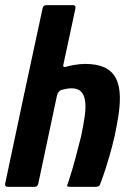

<svg xmlns="http://www.w3.org/2000/svg" viewBox="-21 -728 510 748"><path d="M-1 -12Q35 -183 71.5 -354Q108 -525 145 -696Q147 -708 161 -708Q186 -708 211.5 -708Q237 -708 263 -708Q275 -708 273 -696Q261 -641 249.5 -586Q238 -531 226 -477Q224 -469 228 -467.5Q232 -466 237 -468Q246 -471 268.5 -475Q291 -479 310 -479Q356 -479 385.5 -465.5Q415 -452 430 -424Q445 -396 446 -352Q447 -308 435 -246Q428 -204 416.5 -160.5Q405 -117 392.5 -77.5Q380 -38 369 -10Q367 -4 362 -2Q357 0 350 0Q327 0 303.5 0Q280 0 257 0Q241 0 240.5 -3Q240 -6 247 -24Q260 -64 272 -108.5Q284 -153 295 -197Q304 -240 309 -275Q314 -310 310.5 -334.5Q307 -359 294.5 -371.5Q282 -384 257 -384Q248 -384 238 -382Q228 -380 219 -378Q213 -376 208 -370.5Q203 -365 201 -356L128 -12Q125 0 113 0H11Q-3 0 -1 -12Z"/></svg>

Font: Glory Thin
Style: Bold Italic
Weight: 700
Italic angle: -12°
Version: Version 1.011